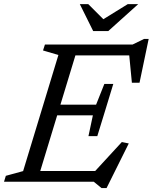

<svg xmlns="http://www.w3.org/2000/svg" viewBox="-38 -904 760 955"><path d="M252.5 -630.5 176 -653 185.5 -682.5H353.5L146 0H-18L-9 -29.5L77 -53ZM603 -647.5 624 -628.5H285L302.5 -682.5H621.5L679 -710.5H701.5L656 -492.5H618ZM467 31.5 428.5 0H94L111.5 -53.5H463.5L418 -34.5L568 -197.5L602.5 -190.5L492 31.5ZM446 -227H402L424 -330.5H195L211.5 -383.5H440L481 -486.5H525.5L486 -357ZM649.5 -883.5 500.5 -749.5H425.5L359 -883.5H401L482 -802.5H466.5L597.5 -883.5Z"/></svg>

Font: Newsreader 14pt
Style: Italic
Weight: 400
Italic angle: -17°
Designer: Hugues Gentile
Foundry: Production Type
Version: Version 1.003